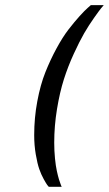

<svg xmlns="http://www.w3.org/2000/svg" viewBox="-20 -720 420 740"><path d="M330.1 -700.2H379.9Q376 -695.8 369.1 -687.5Q362.3 -679.2 342.3 -650.9Q322.3 -622.6 304.4 -591.8Q286.6 -561 264.4 -512.7Q242.2 -464.4 226.3 -414.6Q210.4 -364.7 199.7 -299.8Q189 -234.9 189 -169.9Q189 -138.7 191.9 -109.6Q194.8 -80.6 199 -61.5Q203.1 -42.5 207.5 -27.8Q211.9 -13.7 214.8 -6.8L217.8 0H168Q165.5 -2.4 161.9 -7.3Q158.2 -12.2 148.4 -29.8Q138.7 -47.4 131.3 -68.4Q124 -89.4 117.9 -124.8Q111.8 -160.2 111.8 -199.2Q111.8 -266.1 123.8 -329.8Q135.7 -393.6 155 -441.9Q174.3 -490.2 197.8 -533.4Q221.2 -576.7 244.1 -606.4Q267.6 -636.7 287.1 -658.2Q306.6 -679.7 318.4 -689.9Z"/></svg>

Font: Pfennig
Style: Italic
Weight: 500
Italic angle: -13°
Version: Version 20120410 ; ttfautohint (v0.8)